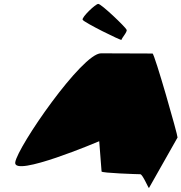

<svg xmlns="http://www.w3.org/2000/svg" viewBox="-20 -976 929 983"><path d="M58 -145C46 -65 488 -253 488 -253L500 -98C500 -90 685 -84 698 -84C711 -84 742 -6 743 -14L889 -272C891 -282 771 -702 761 -702C761 -702 594 -703 497 -703C400 -703 70 -225 58 -145ZM403 -875C408 -862 602 -766 602 -772C602 -780 634 -814 628 -824C623 -837 499 -956 483 -956C469 -956 398 -888 403 -875Z"/></svg>

Font: Ampere
Style: ExtIta
Weight: 400
Version: Version 1